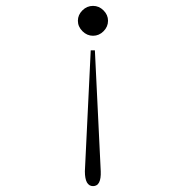

<svg xmlns="http://www.w3.org/2000/svg" viewBox="-20 -463 640 656"><path d="M297.9 -442.9Q318.4 -442.9 333.7 -427.5Q349.1 -412.1 349.1 -392.1Q349.1 -371.6 333.7 -356.2Q318.4 -340.8 297.9 -340.8Q277.3 -340.8 261.7 -356.4Q246.1 -372.1 246.1 -392.1Q246.1 -412.1 261.5 -427.5Q276.9 -442.9 297.9 -442.9ZM290 -291H304.2L324.2 122.1Q326.2 172.9 297.9 172.9Q270 172.9 270 122.1Z"/></svg>

Font: Compagnon Light
Style: Regular
Weight: 400
Designer: Juliette Duhe, Lea Pradine
Foundry: Velvetyne Type Foundry
Version: Version 1.000;PS 001.000;hotconv 1.0.88;makeotf.lib2.5.64775